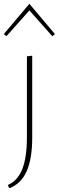

<svg xmlns="http://www.w3.org/2000/svg" viewBox="-32 -704 310 1013"><path d="M-12 -524 123 -684 258 -524 244 -513 123 -649 2 -513ZM110 -407 138 -410V20Q138 134 108.5 200Q79 266 17 289L9 272Q61 250 85.5 188.5Q110 127 110 20Z"/></svg>

Font: Ysabeau Infant Extralight
Style: Regular
Weight: 200
Designer: Christian Thalmann (Catharsis Fonts)
Version: Version 0.003